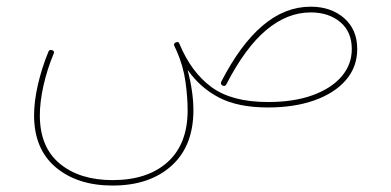

<svg xmlns="http://www.w3.org/2000/svg" viewBox="-20 -327 1192 586"><path d="M84 24.9Q84 -17.6 95.7 -68.6Q107.4 -119.6 127.9 -169.4Q130.9 -176.8 139.2 -173.8Q147.5 -170.9 143.6 -162.6Q123.5 -114.3 112.5 -64.9Q101.6 -15.6 101.6 24.9Q101.6 122.1 162.4 172.4Q223.1 222.7 323.7 222.7Q430.2 222.7 491.5 167.7Q552.7 112.8 552.7 9.3Q552.7 -29.3 546.1 -77.4Q539.6 -125.5 518.6 -172.9Q515.6 -179.7 512.2 -186.5Q511.7 -188 511.2 -189.5Q510.7 -195.3 516.1 -197.3Q524.9 -201.7 527.3 -193.8Q527.8 -193.4 527.8 -192.9Q564 -106 626 -60.8Q688 -15.6 798.3 -15.6Q877 -15.6 934.1 -36.4Q991.2 -57.1 1022.5 -93.5Q1053.7 -129.9 1053.7 -177.2Q1053.7 -230 1018.6 -259.5Q983.4 -289.1 928.2 -289.1Q856.9 -289.1 792.7 -235.4Q728.5 -181.6 670.9 -69.8Q667 -62 659.2 -65.9Q651.9 -69.8 655.3 -77.6Q713.4 -190.9 781.5 -248.8Q849.6 -306.6 928.2 -306.6Q990.2 -306.6 1030.3 -271.7Q1070.3 -236.8 1070.3 -177.2Q1070.3 -122.6 1035.6 -82.5Q1001 -42.5 939.7 -20.8Q878.4 1 798.3 1Q706.5 1 648.7 -29.1Q590.8 -59.1 552.7 -113.8Q570.3 -45.4 570.3 9.3Q570.3 118.7 503.4 179Q436.5 239.3 323.7 239.3Q216.3 239.3 150.1 183.6Q84 127.9 84 24.9Z"/></svg>

Font: Mikhak-DS2-FD Thin
Style: Regular
Weight: 100
Designer: Amin Abedi
Version: Version 3.2